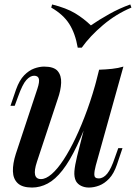

<svg xmlns="http://www.w3.org/2000/svg" viewBox="-20 -828 617 862"><path d="M396 -348Q359 -244 326 -174.5Q293 -105 260.5 -63.5Q228 -22 194 -4Q160 14 124 14Q80 14 59.5 -5.5Q39 -25 38 -59Q37 -93 51 -137L148 -430Q158 -460 154.5 -474Q151 -488 133 -488Q116 -488 98.5 -469Q81 -450 61 -394L46 -353H27L52 -426Q67 -468 88.5 -490Q110 -512 133.5 -520.5Q157 -529 178 -529Q222 -529 239 -509Q256 -489 254.5 -455.5Q253 -422 239 -383L146 -102Q120 -24 164 -24Q186 -24 212 -46.5Q238 -69 265.5 -111Q293 -153 320 -210Q347 -267 372 -336Q397 -405 417 -482ZM410 -85Q403 -59 403.5 -43Q404 -27 423 -27Q444 -27 461.5 -48.5Q479 -70 496 -121L511 -163H530L505 -89Q491 -48 470 -26Q449 -4 425.5 5Q402 14 379 14Q360 14 344.5 6.5Q329 -1 321 -15Q312 -33 314 -59Q316 -85 326 -126L425 -515Q456 -516 483.5 -519Q511 -522 534 -529ZM388 -714Q424 -739 470.5 -765Q517 -791 565 -808L570 -794Q501 -765 442.5 -715.5Q384 -666 347 -614H329Q318 -678 291 -720.5Q264 -763 210 -794L214 -808Q278 -792 317 -768.5Q356 -745 388 -714Z"/></svg>

Font: Playfair Display Medium
Style: Italic
Weight: 500
Italic angle: -14°
Designer: Claus Eggers Sørensen
Foundry: Claus Eggers Sørensen
Version: Version 1.203